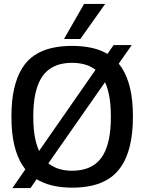

<svg xmlns="http://www.w3.org/2000/svg" viewBox="-20 -943 734 975"><path d="M135 12H43L139 -127H144L496 -633H500L557 -714H649L560 -587H556L198 -74H194ZM346 -76Q378 -76 407.5 -83.5Q437 -91 462 -109Q487 -127 505 -158Q523 -189 533 -236.5Q543 -284 543 -350Q543 -417 533 -464Q523 -511 505 -542Q487 -573 462 -591Q437 -609 407.5 -616.5Q378 -624 346 -624Q313 -624 284 -616.5Q255 -609 230 -591Q205 -573 187 -542Q169 -511 159 -464Q149 -417 149 -350Q149 -284 159 -237.5Q169 -191 187 -159.5Q205 -128 230 -110Q255 -92 284 -84Q313 -76 346 -76ZM346 10Q291 10 243.5 -1.5Q196 -13 158 -38Q120 -63 93.5 -104.5Q67 -146 52.5 -206.5Q38 -267 38 -350Q38 -433 52 -493.5Q66 -554 92 -596Q118 -638 156 -663Q194 -688 242 -699Q290 -710 346 -710Q402 -710 450 -699Q498 -688 535.5 -663Q573 -638 599.5 -597Q626 -556 640.5 -495.5Q655 -435 655 -352Q655 -268 640.5 -206.5Q626 -145 599.5 -103.5Q573 -62 535 -37Q497 -12 449.5 -1Q402 10 346 10ZM305 -745 407 -923H514L388 -745Z"/></svg>

Font: Georama ExtraCondensed Thin Medium
Style: Regular
Weight: 500
Version: Version 1.001